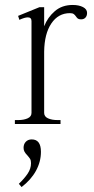

<svg xmlns="http://www.w3.org/2000/svg" viewBox="-20 -500 378 774"><path d="M331 -448Q331 -436 324.5 -429Q318 -422 307 -422Q298 -422 294 -425Q290 -428 286 -434Q282 -440 277 -443.5Q272 -447 262 -447Q215 -447 187 -405.5Q159 -364 158 -292V-45Q158 -30 173.5 -23Q189 -16 211 -16H224V0H40V-16H54Q76 -16 91.5 -23Q107 -30 107 -45V-415Q107 -430 92 -430Q80 -430 58 -420L53 -436L139 -471H158V-394Q172 -430 201 -455Q230 -480 273 -480Q298 -480 314.5 -471.5Q331 -463 331 -448ZM145 112Q145 152 125 188.5Q105 225 67 254L56 241Q78 220 91.5 200Q105 180 105 158Q105 147 101.5 141Q98 135 90 126Q83 119 79 112Q75 105 75 96Q75 81 84 71.5Q93 62 108 62Q145 62 145 112Z"/></svg>

Font: Taviraj ExtraLight
Style: Regular
Weight: 200
Designer: Katatrad Team
Foundry: CadsonDemak
Version: Version 1.030